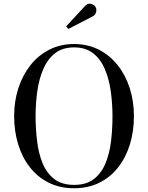

<svg xmlns="http://www.w3.org/2000/svg" viewBox="-20 -995 790 1025"><path d="M375.5 10Q299.5 10 240 -19.8Q180.5 -49.5 139.2 -102.5Q98 -155.5 76.8 -225.2Q55.5 -295 55.5 -375Q55.5 -455 78.2 -524.8Q101 -594.5 143 -647.5Q185 -700.5 244 -730.2Q303 -760 375.5 -760Q448 -760 506.8 -730.2Q565.5 -700.5 607.8 -647.5Q650 -594.5 672.5 -524.8Q695 -455 695 -375Q695 -295 673.8 -225.2Q652.5 -155.5 611.5 -102.5Q570.5 -49.5 511 -19.8Q451.5 10 375.5 10ZM375.5 -8Q441 -8 481.2 -39.2Q521.5 -70.5 543.2 -123.2Q565 -176 572.8 -241.5Q580.5 -307 580.5 -375Q580.5 -443 571.2 -508.5Q562 -574 539.5 -626.8Q517 -679.5 477 -710.8Q437 -742 375.5 -742Q314 -742 274 -710.8Q234 -679.5 211.2 -626.8Q188.5 -574 179.2 -508.5Q170 -443 170 -375Q170 -307 178 -241.5Q186 -176 207.5 -123.2Q229 -70.5 269.8 -39.2Q310.5 -8 375.5 -8ZM345 -840.5 333 -854 434 -963Q444 -974 455 -975Q466 -976 475.8 -971Q485.5 -966 490 -957.5Q495 -949.5 494.5 -939.5Q494 -929.5 489.5 -921.2Q485 -913 476.5 -908.5Z"/></svg>

Font: Bodoni Moda
Style: Regular
Weight: 400
Designer: Owen Earl
Foundry: indestructible type
Version: Version 2.005